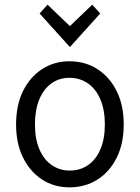

<svg xmlns="http://www.w3.org/2000/svg" viewBox="-20 -793 600 824"><path d="M278 11Q212 11 160.5 -22.5Q109 -56 79 -116.5Q49 -177 49 -259Q49 -341 78.5 -401.5Q108 -462 160 -496Q212 -530 278 -530Q346 -530 398.5 -496Q451 -462 481 -401.5Q511 -341 511 -259Q511 -177 481 -116.5Q451 -56 398.5 -22.5Q346 11 278 11ZM279 -61Q324 -61 358 -84.5Q392 -108 411 -152.5Q430 -197 430 -259Q430 -321 411 -366Q392 -411 357.5 -435Q323 -459 278 -459Q234 -459 200.5 -435Q167 -411 148.5 -366Q130 -321 130 -259Q130 -197 149 -152.5Q168 -108 202 -84.5Q236 -61 279 -61ZM280 -591 150 -735 184 -773 280 -681 376 -773 410 -735Z"/></svg>

Font: Ubuntu Sans Mono
Style: Regular
Weight: 400
Monospace: yes
Designer: Dalton Maag Ltd
Foundry: Dalton Maag Ltd
Version: Version 1.006